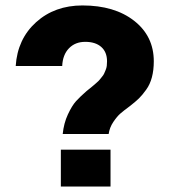

<svg xmlns="http://www.w3.org/2000/svg" viewBox="-20 -678 615 698"><path d="M208 -190.9Q211.9 -230 226.8 -262Q241.7 -293.9 256.3 -310.1Q271 -326.2 294.9 -347.2Q296.9 -348.6 307.1 -356.9Q317.4 -365.2 319.8 -367.4Q322.3 -369.6 330.8 -377Q339.4 -384.3 341.8 -387.7Q344.2 -391.1 350.3 -398.2Q356.4 -405.3 358.6 -410.6Q360.8 -416 364 -423.3Q367.2 -430.7 368.2 -438.5Q369.1 -446.3 369.1 -455.1Q369.1 -488.8 348.1 -507.3Q327.1 -525.9 290 -525.9Q253.4 -525.9 230.7 -502.4Q208 -479 206.1 -438H37.1Q43.5 -536.1 111.1 -597.2Q178.7 -658.2 279.8 -658.2Q396.5 -658.2 467.8 -602.3Q539.1 -546.4 539.1 -455.1Q539.1 -422.9 532.2 -397Q525.4 -371.1 511.2 -351.6Q497.1 -332 485.1 -320.3Q473.1 -308.6 453.1 -293Q429.2 -275.4 417.2 -264.9Q405.3 -254.4 391.8 -234.4Q378.4 -214.4 375 -190.9ZM381.8 0H201.2V-133.8H381.8Z"/></svg>

Font: Overused Grotesk ExtraBold
Style: Regular
Weight: 800
Version: Version 0.002